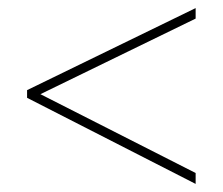

<svg xmlns="http://www.w3.org/2000/svg" viewBox="-20 -596 551 475"><path d="M464 -141 47 -354V-373L464 -576V-550L80 -363L464 -168Z"/></svg>

Font: Noto Sans Bengali SemiCondensed Thin
Style: Regular
Weight: 100
Width: 4
Designer: Joana Ranito - Universal Thirst; Jelle Bosma - Monotype Design Team
Foundry: Universal Thirst ehf.
Version: Version 3.000; ttfautohint (v1.8.4.7-5d5b)